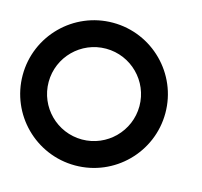

<svg xmlns="http://www.w3.org/2000/svg" viewBox="-135 -950 1370 1300"><g transform="rotate(15 550.0 -300.0)"><path d="M500 -800C224 -800 0 -576 0 -300C0 -24 224 200 500 200C776 200 1000 -24 1000 -300C1000 -576 776 -800 500 -800ZM500 18.2C324.4 18.2 181.8 -124.4 181.8 -300C181.8 -475.6 324.4 -618.2 500 -618.2C675.6 -618.2 818.2 -475.6 818.2 -300C818 -124.6 675.4 18 500 18.2Z"/></g></svg>

Font: Kubos
Style: Light
Weight: 300
Version: Version 001.000